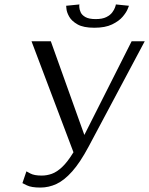

<svg xmlns="http://www.w3.org/2000/svg" viewBox="-20 -836 672 865"><path d="M411 -750Q441 -750 459 -759Q477 -768 486 -780.5Q495 -793 498 -802Q501 -811 501 -811L502 -816L561 -810Q561 -810 555 -795Q549 -780 532.5 -760.5Q516 -741 485 -726Q454 -711 405 -711Q356 -711 329.5 -726Q303 -741 292 -760.5Q281 -780 279.5 -795Q278 -810 278 -810L338 -816L337 -811Q337 -811 337.5 -802Q338 -793 343.5 -780.5Q349 -768 365 -759Q381 -750 411 -750ZM573 -650H632L379 -175Q341 -104 305.5 -64Q270 -24 235 -7.5Q200 9 162 9Q121 9 101 -1Q81 -11 81 -11L99 -64Q99 -64 116.5 -54.5Q134 -45 168 -45Q191 -45 213.5 -53Q236 -61 260 -83.5Q284 -106 311 -150L122 -650H209L360 -228Z"/></svg>

Font: Arsenal SC
Style: Italic
Weight: 400
Italic angle: -9.10001°
Designer: Andrij Shevchenko
Foundry: Stairsfor
Version: Version 2.001; ttfautohint (v1.8.4.7-5d5b)